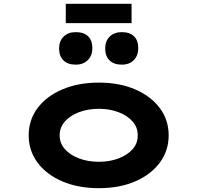

<svg xmlns="http://www.w3.org/2000/svg" viewBox="-20 -974 1032 1004"><path d="M497 10Q389 10 306 -25.5Q223 -61 176.5 -123.5Q130 -186 130 -266Q130 -347 176.5 -409Q223 -471 306 -506.5Q389 -542 497 -542Q605 -542 687 -506.5Q769 -471 815.5 -409Q862 -347 862 -266Q862 -186 815.5 -123.5Q769 -61 687 -25.5Q605 10 497 10ZM497 -128Q553 -128 599.5 -145.5Q646 -163 673.5 -194Q701 -225 700 -266Q701 -307 673.5 -338.5Q646 -370 599.5 -387.5Q553 -405 497 -405Q440 -405 393.5 -387.5Q347 -370 319.5 -339Q292 -308 292 -266Q292 -225 319.5 -194Q347 -163 393.5 -145.5Q440 -128 497 -128ZM617 -636Q575 -636 552.5 -658.5Q530 -681 530 -721Q530 -759 553.5 -782.5Q577 -806 617 -806Q658 -806 680.5 -784.5Q703 -763 703 -721Q703 -684 680 -660Q657 -636 617 -636ZM376 -636Q334 -636 311.5 -658.5Q289 -681 289 -721Q289 -759 312.5 -782.5Q336 -806 376 -806Q418 -806 440.5 -784.5Q463 -763 463 -721Q463 -684 439.5 -660Q416 -636 376 -636ZM324 -853V-954H668V-853Z"/></svg>

Font: Lexend Zetta
Style: Bold
Weight: 700
Designer: Bonnie Shaver-Troup, Thomas Jockin
Foundry: Lexend
Version: Version 1.007